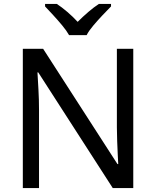

<svg xmlns="http://www.w3.org/2000/svg" viewBox="-20 -964 800 984"><path d="M663 0H558L176 -593H172Q174 -558 177 -506Q180 -454 180 -399V0H97V-714H201L582 -123H586Q585 -139 583.5 -171Q582 -203 580.5 -241Q579 -279 579 -311V-714H663ZM334 -784Q321 -807 299 -833.5Q277 -860 253 -886Q229 -912 211 -931V-944H271Q297 -927 325 -903Q353 -879 378 -852Q405 -879 433 -903Q461 -927 487 -944H549V-931Q530 -912 505.5 -886Q481 -860 458.5 -833.5Q436 -807 424 -784Z"/></svg>

Font: Noto Sans Sogdian
Style: Regular
Weight: 400
Designer: Monotype Design Team
Foundry: Monotype Imaging Inc.
Version: Version 2.002; ttfautohint (v1.8.4.7-5d5b)